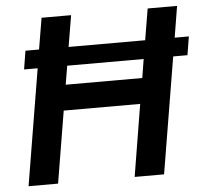

<svg xmlns="http://www.w3.org/2000/svg" viewBox="-52 -783 897 838"><g transform="rotate(-5 396.5 -364.0)"><path d="M793.5 -590.3 780.3 -509.3H717.8L633.3 0H504.4L556.2 -315.4H221.2L168.9 0H39.6L124 -509.3H64.5L77.6 -590.3H137.2L160.2 -727.5H289.6L266.6 -590.3H602.1L625 -727.5H753.9L731.4 -590.3ZM588.4 -509.3H253.4L239.7 -427.2H575.2Z"/></g></svg>

Font: Inter Display SemiBold
Style: Italic
Weight: 600
Italic angle: -9.39999°
Designer: Rasmus Andersson
Foundry: rsms
Version: Version 4.000;git-a52131595